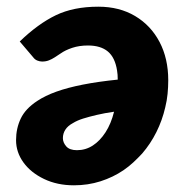

<svg xmlns="http://www.w3.org/2000/svg" viewBox="-20 -547 539 574"><path d="M274 -527Q337 -527 384 -499Q431 -471 457 -421.5Q483 -372 483 -307Q483 -287 481 -266.5Q479 -246 474 -226Q465 -187 447.5 -152Q430 -117 405 -88Q392 -74 378.5 -61.5Q365 -49 349 -38Q318 -17 280.5 -5Q243 7 201 7Q151 7 111.5 -12Q72 -31 50 -61.5Q28 -92 28 -128Q28 -163 42 -192.5Q56 -222 91 -245Q115 -261 148.5 -273Q182 -285 227.5 -294Q273 -303 332 -309Q332 -317 331.5 -323.5Q331 -330 330 -336Q324 -375 302.5 -393Q281 -411 243 -411Q217 -411 196 -404Q175 -397 161 -387Q152 -381 143.5 -375.5Q135 -370 126 -366.5Q117 -363 106 -363Q99 -363 91.5 -366Q84 -369 79 -376L39 -423Q94 -476 147 -501.5Q200 -527 274 -527ZM321 -213Q293 -209 269.5 -203.5Q246 -198 228.5 -192.5Q211 -187 198 -179Q183 -171 175.5 -159.5Q168 -148 168 -134Q168 -121 178 -109.5Q188 -98 210 -98Q236 -98 257.5 -112Q279 -126 295.5 -151.5Q312 -177 321 -213Z"/></svg>

Font: Aleo Black
Style: Italic
Weight: 900
Italic angle: -7°
Designer: Alessio Laiso
Foundry: Alessio Laiso
Version: Version 2.001;gftools[0.9.29]